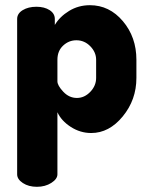

<svg xmlns="http://www.w3.org/2000/svg" viewBox="-20 -502 573 739"><path d="M191 -429V-406Q210 -438 246 -460Q282 -482 326 -482Q401 -482 453 -420.5Q505 -359 505 -272V-202Q505 -118 452.5 -54Q400 10 331 10Q289 10 252.5 -13.5Q216 -37 201 -70V169Q201 187 177.5 202Q154 217 122 217Q90 217 68 202.5Q46 188 46 169V-429Q46 -450 67.5 -463Q89 -476 120 -476Q151 -476 171 -463Q191 -450 191 -429ZM350 -202V-272Q350 -301 327.5 -324Q305 -347 274 -347Q245 -347 223 -326.5Q201 -306 201 -272V-189Q201 -173 223.5 -149Q246 -125 276 -125Q305 -125 327.5 -148.5Q350 -172 350 -202Z"/></svg>

Font: Dosis
Style: ExtraBold
Weight: 800
Designer: EdgarTolentino, PabloImpallari, IginoMarini
Foundry: EdgarTolentino, PabloImpallari, IginoMarini
Version: Version 1.007